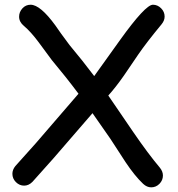

<svg xmlns="http://www.w3.org/2000/svg" viewBox="-20 -763 764 824"><path d="M673.3 -658.7Q607.9 -579.6 572.8 -528.3L511.7 -438.5Q476.1 -387.7 444.8 -353L552.2 -195.8Q616.2 -102.5 666 -43.5Q679.2 -27.3 679.2 -9.8Q679.2 10.7 664.3 25.9Q649.4 41 628.9 41Q610.4 41 594.2 25.9Q558.1 -8.3 519 -66.9L453.6 -167.5L377 -277.3L209 -83L119.1 17.6Q103 33.7 83.5 33.7Q63.5 33.7 48.3 18.6Q33.2 3.4 33.2 -17.1Q33.2 -34.7 45.9 -50.3L133.8 -148.4L316.9 -360.8Q263.2 -432.6 202.6 -504.9L146 -581.5Q111.8 -627.4 82.5 -651.9Q62 -668.9 62 -691.4Q62 -711.4 76.2 -727.1Q90.3 -742.7 111.3 -742.7Q152.8 -742.7 217.3 -654.3Q237.3 -624.5 278.3 -569.8Q334 -503.4 384.3 -436.5L495.6 -591.8Q604 -742.7 636.2 -742.7Q656.2 -742.7 671.4 -727.5Q686.5 -712.4 686.5 -691.9Q686.5 -674.8 673.3 -658.7Z"/></svg>

Font: Bharatayuddha
Style: Regular
Weight: 400
Designer: R.S. Wihananto
Foundry: R.S. Wihananto
Version: Version 2.0.1